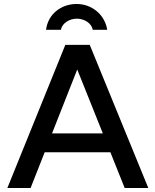

<svg xmlns="http://www.w3.org/2000/svg" viewBox="-20 -947 783 967"><path d="M369 -597 498 -275H242ZM608 0H727L432 -721H309L17 0H134L205 -180H536ZM520 -797C508 -873 443 -927 366 -927C286 -927 221 -874 212 -797H287C293 -832 332 -853 367 -853C402 -853 441 -832 447 -797Z"/></svg>

Font: Perun Medium
Style: Regular
Weight: 500
Foundry: Copyright (c) Stefan Peev, Context Ltd, 2016
Version: Version 1.089